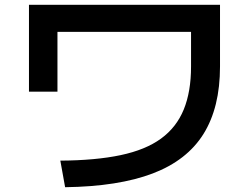

<svg xmlns="http://www.w3.org/2000/svg" viewBox="-20 -746 1040 802"><path d="M232 -75Q380 -76 484 -98Q588 -120 652.5 -167Q717 -214 747.5 -288.5Q778 -363 778 -468V-613H220V-363H101V-726H899V-468Q899 -297 830 -186.5Q761 -76 618 -21.5Q475 33 252 36Z"/></svg>

Font: M PLUS 1 SemiBold
Style: Regular
Weight: 600
Designer: Coji Morishita
Foundry: UNDERFOREST DESIGN
Version: Version 1.001